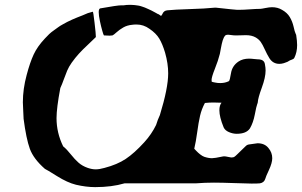

<svg xmlns="http://www.w3.org/2000/svg" viewBox="-20 -767 1244 791"><path d="M493.2 -11.7Q440.4 3.9 372.1 3.9Q335 3.9 293 -5.9Q257.8 -14.6 214.8 -41.5Q171.9 -68.4 165 -71.3Q118.2 -112.3 103 -153.8Q87.9 -195.3 77.1 -278.3V-280.3Q77.1 -285.2 75.7 -309.6Q74.2 -334 74.2 -345.7Q74.2 -400.4 89.8 -458Q103.5 -509.8 118.7 -542.5Q133.8 -575.2 165 -608.4Q173.8 -618.2 182.6 -626.5Q191.4 -634.8 202.1 -642.1Q212.9 -649.4 219.7 -654.8Q226.6 -660.2 239.3 -667Q252 -673.8 257.3 -676.8Q262.7 -679.7 277.8 -686.5Q293 -693.4 297.4 -694.8Q301.8 -696.3 319.8 -703.6Q337.9 -710.9 341.8 -712.9Q348.6 -714.8 362.3 -718.8Q364.3 -718.8 369.6 -672.9Q375 -627 375 -614.3Q361.3 -600.6 340.8 -581.5Q320.3 -562.5 305.2 -545.9Q290 -529.3 275.4 -508.8Q263.7 -492.2 256.8 -476.1Q250 -460 242.7 -439.5Q235.4 -418.9 228.5 -404.3Q212.9 -321.3 212.9 -280.3Q212.9 -219.7 240.2 -164.1Q254.9 -152.3 271.5 -131.3Q288.1 -110.4 303.7 -96.7Q319.3 -83 341.8 -75.2Q359.4 -69.3 374 -69.3Q389.6 -69.3 410.2 -75.2Q462.9 -88.9 498 -112.3Q533.2 -135.7 574.2 -180.7Q604.5 -213.9 623 -252Q629.9 -274.4 638.7 -293Q672.9 -404.3 672.9 -464.8Q672.9 -504.9 660.2 -549.8Q649.4 -585.9 636.2 -607.9Q623 -629.9 595.7 -648.4Q571.3 -666 543 -666Q531.2 -666 525.4 -665Q503.9 -663.1 487.8 -653.8Q471.7 -644.5 460 -633.8Q448.2 -623 443.4 -621.1Q438.5 -620.1 431.6 -620.1Q427.7 -620.1 420.4 -620.6Q413.1 -621.1 408.2 -621.1Q406.2 -623 401.4 -640.1Q396.5 -657.2 391.6 -680.2Q386.7 -703.1 386.7 -716.8Q386.7 -730.5 392.6 -732.4Q463.9 -745.1 479.5 -745.1H489.3Q500 -747.1 517.6 -747.1Q526.4 -747.1 534.7 -746.1Q543 -745.1 549.3 -744.1Q555.7 -743.2 564.5 -740.2Q573.2 -737.3 577.1 -735.8Q581.1 -734.4 591.3 -729.5Q601.6 -724.6 604 -723.6Q606.4 -722.7 617.7 -716.3Q628.9 -710 630.9 -709H631.8Q632.8 -708 633.8 -708Q634.8 -708 638.2 -705.1Q641.6 -702.1 643.6 -701.2L648.4 -708Q654.3 -723.6 669.9 -724.6Q697.3 -727.5 761.2 -729.5Q825.2 -731.4 864.3 -735.4H870.1Q949.2 -726.6 956.1 -726.6H966.8Q982.4 -726.6 1008.8 -728.5Q1035.2 -730.5 1051.8 -730.5Q1056.6 -730.5 1073.2 -733.9Q1089.8 -737.3 1100.6 -737.3Q1124 -737.3 1141.6 -726.6Q1163.1 -714.8 1173.8 -696.8Q1184.6 -678.7 1189.5 -657.2Q1194.3 -635.7 1197.3 -629.9Q1198.2 -628.9 1200.2 -623Q1204.1 -597.7 1204.1 -581.1Q1204.1 -551.8 1192.4 -528.3Q1189.5 -523.4 1181.6 -521Q1173.8 -518.6 1169.9 -515.6Q1168.9 -514.6 1164.1 -512.2Q1159.2 -509.8 1149.4 -506.8Q1139.6 -503.9 1130.9 -503.9Q1104.5 -503.9 1089.8 -527.3Q1080.1 -543 1070.8 -563.5Q1061.5 -584 1054.2 -594.2Q1046.9 -604.5 1034.2 -612.3Q1017.6 -622.1 993.2 -622.1Q988.3 -622.1 975.6 -621.6Q962.9 -621.1 954.1 -621.1H950.2Q942.4 -621.1 932.6 -622.6Q922.9 -624 919.9 -624Q912.1 -624 908.2 -621.1Q901.4 -613.3 897.5 -600.6Q893.6 -587.9 890.1 -568.4Q886.7 -548.8 885.7 -544.9Q878.9 -517.6 865.2 -483.4Q851.6 -449.2 851.6 -437.5Q851.6 -432.6 852.5 -429.7H854.5Q856.4 -428.7 859.9 -428.2Q863.3 -427.7 867.2 -426.8Q871.1 -425.8 876.5 -425.3Q881.8 -424.8 887.7 -424.8Q907.2 -424.8 922.9 -432.6Q926.8 -434.6 931.6 -465.3Q936.5 -496.1 962.9 -513.7Q980.5 -525.4 1005.9 -525.4Q1014.6 -525.4 1026.9 -523.9Q1039.1 -522.5 1043 -522.5H1044.9Q1068.4 -521.5 1071.3 -502.9Q1074.2 -488.3 1074.2 -476.6Q1074.2 -448.2 1058.6 -405.8Q1043 -363.3 1042 -345.7Q1042 -342.8 1040 -338.9Q1036.1 -329.1 1029.8 -295.4Q1023.4 -261.7 1009.8 -238.3Q995.1 -215.8 955.1 -215.8Q939.5 -215.8 923.3 -222.7Q907.2 -229.5 901.4 -242.2Q883.8 -285.2 883.8 -312.5Q883.8 -333 892.6 -343.8Q889.6 -343.8 877.9 -344.2Q866.2 -344.7 859.4 -344.7Q841.8 -344.7 824.2 -342.8Q810.5 -317.4 804.2 -290Q797.9 -262.7 792.5 -222.7Q787.1 -182.6 780.3 -154.3Q781.2 -153.3 788.6 -145.5Q795.9 -137.7 804.7 -130.9Q813.5 -124 821.3 -121.1Q838.9 -115.2 853.5 -115.2Q864.3 -115.2 896.5 -122.1Q897.5 -122.1 899.4 -122.6Q901.4 -123 903.3 -123Q909.2 -123 919.9 -120.6Q930.7 -118.2 932.6 -118.2Q937.5 -118.2 941.4 -119.1Q945.3 -120.1 950.2 -124.5Q955.1 -128.9 959 -132.8Q962.9 -136.7 973.1 -146.5Q983.4 -156.2 992.2 -165Q998 -170.9 1005.9 -171.9Q1040 -176.8 1041 -176.8Q1070.3 -176.8 1085.9 -157.2Q1101.6 -138.7 1101.6 -115.2Q1101.6 -95.7 1087.9 -66.4Q1074.2 -37.1 1073.2 -31.2Q1068.4 -14.6 1050.8 -11.7Q1041 -10.7 1016.6 -10.7Q998 -10.7 945.3 -12.7Q892.6 -14.6 861.3 -14.6Q824.2 -14.6 787.1 -11.7Z"/></svg>

Font: Essays1743
Style: BoldItalic
Weight: 700
Italic angle: -10°
Designer: Based on the typeface in a 1743 English translation of the essays of Montaigne.  PostScript/TrueType font designed by Jo
Version: Version 002.100